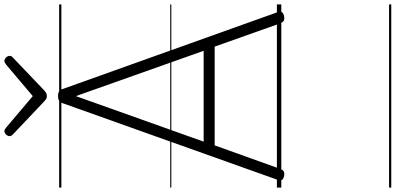

<svg xmlns="http://www.w3.org/2000/svg" viewBox="-483 -816 1799 873"><g transform="rotate(-90 416.5 -379.5)"><path d="M54 13Q39 10 35 3Q31 -4 35 -16L383 -992Q387 -1005 394.5 -1010Q402 -1015 416 -1015Q431 -1015 438 -1010Q445 -1005 449 -992L798 -16Q802 -4 797.5 3Q793 10 778 13Q764 15 757.5 10.5Q751 6 745 -10L641 -303H192L87 -10Q82 5 75.5 10Q69 15 54 13ZM209 -353H622L416 -934ZM576 -1259Q584 -1259 591.5 -1251.5Q599 -1244 599 -1235Q599 -1232 598 -1229Q597 -1226 593 -1222L442 -1078Q436 -1073 431 -1069.5Q426 -1066 416 -1066Q407 -1066 402 -1069.5Q397 -1073 392 -1078L239 -1223Q236 -1227 235 -1230Q234 -1233 234 -1235Q234 -1244 241.5 -1251.5Q249 -1259 256 -1259Q261 -1259 265 -1256.5Q269 -1254 273 -1251L416 -1130L559 -1251Q564 -1254 567.5 -1256.5Q571 -1259 576 -1259ZM0 490H833V500H0ZM0 -20H833V0H0ZM0 -505H833V-500H0ZM0 -1010H833V-1000H0Z"/></g></svg>

Font: Playwrite ES Deco Guides
Style: Regular
Weight: 400
Designer: Veronika Burian, José Scaglione
Foundry: TypeTogether
Version: Version 1.003